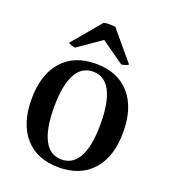

<svg xmlns="http://www.w3.org/2000/svg" viewBox="-136 -828 827 939"><g transform="rotate(20 277.5 -358.5)"><path d="M39 -256Q39 -384 102 -455Q165 -526 277 -526Q390 -526 453 -455Q516 -384 516 -256Q516 -129 453 -58Q390 13 277 13Q164 13 101.5 -58Q39 -129 39 -256ZM398 -256Q398 -369 367.5 -427Q337 -485 277 -485Q217 -485 186.5 -427Q156 -369 156 -256Q156 -144 186.5 -86Q217 -28 277 -28Q337 -28 367.5 -86Q398 -144 398 -256ZM118 -578 243 -727Q252 -730 276 -730Q295 -730 304 -727L429 -578Q428 -574 414 -569.5Q400 -565 393 -565L274 -649L153 -565Q146 -565 132.5 -569.5Q119 -574 118 -578Z"/></g></svg>

Font: Arima Madurai
Style: Bold
Weight: 700
Designer: Joana Correia and Natanael Gama
Foundry: NDISCOVER
Version: Version 1.019